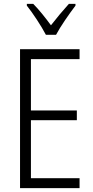

<svg xmlns="http://www.w3.org/2000/svg" viewBox="-20 -967 480 987"><path d="M216 -788H268C292 -833 336 -896 368 -938V-947H334C300 -909 273 -877 242 -837C214 -875 180 -918 151 -947H118V-938C149 -899 192 -834 216 -788ZM389 0V-51H139V-349H375V-399H139V-663H389V-714H83V0Z"/></svg>

Font: Noto Sans Kannada Condensed Light
Style: Regular
Weight: 300
Width: 3
Designer: Jelle Bosma - Monotype Design Team
Foundry: Monotype Imaging Inc.
Version: Version 2.005